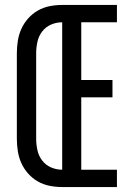

<svg xmlns="http://www.w3.org/2000/svg" viewBox="-20 -755 540 775"><path d="M231 0V-735H452V-665H308V-432H434V-362H308V-70H452V0ZM231 0Q205 0 180 -5Q155 -10 133 -22.5Q111 -35 94 -54Q77 -73 66.5 -96Q56 -119 52 -144.5Q48 -170 48 -195V-540Q48 -565 52 -590.5Q56 -616 66.5 -639Q77 -662 94 -681Q111 -700 133 -712.5Q155 -725 180 -730Q205 -735 231 -735V-665Q207 -665 185.5 -655.5Q164 -646 150 -627.5Q136 -609 131 -586Q126 -563 126 -540V-195Q126 -172 131 -149Q136 -126 150 -107.5Q164 -89 185.5 -79.5Q207 -70 231 -70Z"/></svg>

Font: Iosevka Term
Style: Regular
Weight: 400
Monospace: yes
Designer: Belleve Invis
Foundry: Belleve Invis
Version: Version 30.0.1